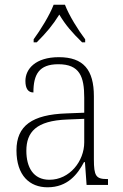

<svg xmlns="http://www.w3.org/2000/svg" viewBox="-20 -786 524 816"><path d="M123 -619V-606H136C178 -648 204 -679 232 -724C259 -679 286 -648 329 -606H342V-619C313 -657 273 -721 256 -766H208C191 -721 151 -657 123 -619ZM182 10C268 10 310 -46 337 -97H341L348 0H439V-25H435C388 -25 379 -38 379 -109V-377C379 -489 335 -543 230 -543C131 -543 88 -493 88 -442C88 -409 100 -393 122 -393C122 -470 146 -513 228 -513C319 -513 338 -460 338 -371V-307L262 -304C117 -299 50 -252 50 -147C50 -40 106 10 182 10ZM190 -22C121 -22 92 -76 92 -145C92 -225 134 -273 265 -278L338 -281V-181C338 -101 276 -22 190 -22Z"/></svg>

Font: Noto Serif Bengali SemiCondensed ExtraLight
Style: Regular
Weight: 200
Width: 4
Designer: Juan Bruce, Universal Thirst, Indian Type Foundry and the Monotype Design Team.
Foundry: Monotype Imaging Inc.
Version: Version 2.003